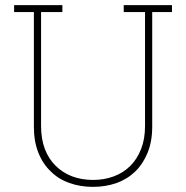

<svg xmlns="http://www.w3.org/2000/svg" viewBox="-20 -720 725 748"><path d="M507 -52Q537 -81 555 -125Q573 -169 573 -226V-673H650V-700H462V-673H545V-229Q545 -178 529.5 -139Q514 -100 488 -74Q461 -47 423.5 -33Q386 -19 343 -19Q298 -19 261 -33Q224 -47 197 -74Q170 -100 155 -139Q140 -178 140 -229V-673H223V-700H35V-673H112V-226Q112 -169 129.5 -125Q147 -81 178 -52Q208 -22 250.5 -7Q293 8 342 8Q392 8 434 -7Q476 -22 507 -52Z"/></svg>

Font: Josefin Slab Thin Light
Style: Regular
Weight: 300
Version: Version 2.000